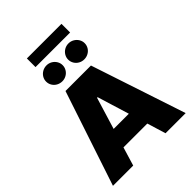

<svg xmlns="http://www.w3.org/2000/svg" viewBox="-291 -1205 1349 1349"><g transform="rotate(-45 383.5 -530.5)"><path d="M21.5 0 256.8 -707H509.8L744.1 0H543.9L501.5 -138.7H264.6L222.7 0ZM458.5 -279.3 385.7 -516.6H379.9L307.6 -279.3ZM207 -849.6Q207 -871.1 218 -889.2Q229 -907.2 248 -918Q267.1 -928.7 290 -928.7Q311.5 -928.7 330.3 -918Q349.1 -907.2 360.1 -888.9Q371.1 -870.6 371.1 -849.6Q371.1 -828.1 360.1 -809.8Q349.1 -791.5 330.3 -781Q311.5 -770.5 290 -770.5Q267.1 -770.5 248 -781Q229 -791.5 218 -809.8Q207 -828.1 207 -849.6ZM425.8 -849.6Q425.8 -870.6 436.8 -888.9Q447.8 -907.2 466.6 -918Q485.4 -928.7 507.8 -928.7Q529.8 -928.7 548.6 -918Q567.4 -907.2 578.6 -888.9Q589.8 -870.6 589.8 -849.6Q589.8 -828.1 578.9 -809.8Q567.9 -791.5 548.8 -781Q529.8 -770.5 507.8 -770.5Q485.4 -770.5 466.6 -781Q447.8 -791.5 436.8 -809.8Q425.8 -828.1 425.8 -849.6ZM570.3 -974.6H226.6V-1060.5H570.3Z"/></g></svg>

Font: Pretendard Std Black
Style: Regular
Weight: 900
Designer: Base glyphs from Inter by Rasmus Andersson; Hangeul glyphs from Noto Sans CJK(Source Han Sans) by Jang Soo-young and Kan
Foundry: Kil Hyung-jin
Version: Version 1.309